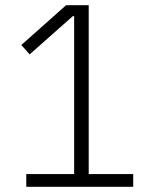

<svg xmlns="http://www.w3.org/2000/svg" viewBox="-20 -718 580 738"><path d="M81 0V-49H265V-656H260L94 -509L62 -545L234 -698H321V-49H492V0Z"/></svg>

Font: IBM Plex Sans Cond Light
Style: Regular
Weight: 300
Width: 3
Designer: Mike Abbink, Paul van der Laan, Pieter van Rosmalen
Foundry: Bold Monday
Version: Version 1.3